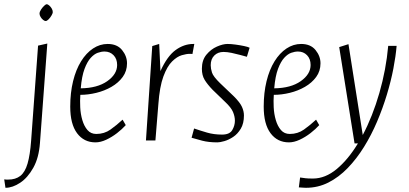

<svg xmlns="http://www.w3.org/2000/svg" viewBox="-82 -668 1943 913"><path d="M-56 225 -62 185Q-57 186 -51.5 186Q-46 186 -43 186Q-8 186 14.5 168.5Q37 151 49 110Q61 69 66 1L99 -451L143 -461L108 12Q103 82 76.5 129.5Q50 177 14 201Q-22 225 -56 225ZM135 -568Q130 -568 123 -573.5Q116 -579 111 -587.5Q106 -596 106 -603Q106 -612 113 -622.5Q120 -633 128 -640.5Q136 -648 140 -648Q145 -648 152 -642Q159 -636 164 -627.5Q169 -619 169 -610Q169 -605 163 -594.5Q157 -584 149 -576Q141 -568 135 -568Z M372 9Q317 9 284.5 -34.5Q252 -78 252 -161Q252 -227 265.5 -282Q279 -337 303.5 -376.5Q328 -416 360.5 -437.5Q393 -459 430 -459Q475 -459 498.5 -430Q522 -401 522 -367Q522 -330 501.5 -302Q481 -274 448 -255Q415 -236 376 -226.5Q337 -217 300 -217Q298 -190 299.5 -158Q301 -126 309.5 -97Q318 -68 334 -49.5Q350 -31 376 -31Q414 -31 443.5 -52Q473 -73 501 -99L516 -73Q499 -54 474.5 -35Q450 -16 423 -3.5Q396 9 372 9ZM302 -248Q381 -249 428 -282Q475 -315 475 -359Q475 -388 458 -405.5Q441 -423 415 -423Q400 -423 383 -417Q366 -411 349.5 -393Q333 -375 320 -340.5Q307 -306 302 -248Z M612 0 642 -449 675 -459 681 -330Q713 -401 753 -430Q793 -459 837 -459Q839 -459 840 -459Q841 -459 842 -459L833 -411Q830 -412 827 -412Q824 -412 820 -412Q805 -412 782.5 -405.5Q760 -399 736.5 -376Q713 -353 695 -304.5Q677 -256 671 -172L657 0Z M952 9Q910 9 879.5 1Q849 -7 829 -13L841 -57Q870 -47 902.5 -37.5Q935 -28 974 -28Q1010 -28 1022.5 -49.5Q1035 -71 1035 -94Q1035 -114 1026 -135.5Q1017 -157 988 -184L929 -241Q904 -267 891 -288.5Q878 -310 878 -341Q878 -382 899.5 -408Q921 -434 949.5 -446.5Q978 -459 1000 -459Q1016 -459 1038 -456Q1060 -453 1079 -449Q1098 -445 1105 -441L1092 -398Q1081 -401 1061 -406.5Q1041 -412 1019.5 -416.5Q998 -421 981 -421Q954 -421 937 -404Q920 -387 920 -358Q920 -342 926 -323Q932 -304 965 -272L1030 -210Q1059 -181 1068.5 -160Q1078 -139 1078 -119Q1078 -81 1063 -56Q1048 -31 1027 -17Q1006 -3 985 3Q964 9 952 9Z M1292 9Q1237 9 1204.5 -34.5Q1172 -78 1172 -161Q1172 -227 1185.5 -282Q1199 -337 1223.5 -376.5Q1248 -416 1280.5 -437.5Q1313 -459 1350 -459Q1395 -459 1418.5 -430Q1442 -401 1442 -367Q1442 -330 1421.5 -302Q1401 -274 1368 -255Q1335 -236 1296 -226.5Q1257 -217 1220 -217Q1218 -190 1219.5 -158Q1221 -126 1229.5 -97Q1238 -68 1254 -49.5Q1270 -31 1296 -31Q1334 -31 1363.5 -52Q1393 -73 1421 -99L1436 -73Q1419 -54 1394.5 -35Q1370 -16 1343 -3.5Q1316 9 1292 9ZM1222 -248Q1301 -249 1348 -282Q1395 -315 1395 -359Q1395 -388 1378 -405.5Q1361 -423 1335 -423Q1320 -423 1303 -417Q1286 -411 1269.5 -393Q1253 -375 1240 -340.5Q1227 -306 1222 -248Z M1373 225Q1369 225 1361 224.5Q1353 224 1339 223L1345 176Q1360 178 1370.5 179.5Q1381 181 1406 181Q1465 181 1519.5 135.5Q1574 90 1620 14H1604L1531 -444L1575 -458L1643 -26Q1690 -115 1722 -226Q1754 -337 1764 -450H1804Q1800 -401 1788.5 -341.5Q1777 -282 1757.5 -217.5Q1738 -153 1711 -89.5Q1684 -26 1649 30.5Q1614 87 1571.5 131Q1529 175 1479.5 200Q1430 225 1373 225Z"/></svg>

Font: Ancizar Sans Thin
Style: Italic
Weight: 100
Italic angle: -4°
Designer: Cesar Puertas, Viviana Monsalve, Julian Moncada, Julian Prieto, Jose Castro, Mariel Hernandez, Felipe Aragon, Sara Alarc
Version: Version 8.100